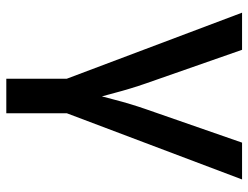

<svg xmlns="http://www.w3.org/2000/svg" viewBox="-109 -471 784 606"><g transform="rotate(90 283.0 -168.0)"><path d="M230.5 18.6 20 -540H137.2L243.2 -236.8Q260.3 -187.5 273.2 -138.2Q286.1 -88.9 299.8 -40H269Q282.2 -88.9 294.9 -138.2Q307.6 -187.5 324.7 -236.8L430.2 -540H546.4L335.4 18.6ZM228.5 204.1V-3.9H337.4V204.1Z"/></g></svg>

Font: V-Inter
Style: Medium-500
Weight: 500
Designer: Rasmus Andersson
Foundry: rsms
Version: Version 4.000;git-4146feb